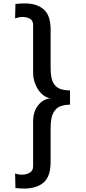

<svg xmlns="http://www.w3.org/2000/svg" viewBox="-20 -875 501 1119"><path d="M127 224Q110 224 96 223Q82 222 70 221L68 136Q86 143 109 143Q132 143 152.5 132Q173 121 173 93V-167Q173 -224 202 -261Q231 -298 274 -302Q246 -306 223 -328Q200 -350 186.5 -383Q173 -416 173 -451V-728Q173 -756 154 -766Q135 -776 112 -776Q99 -776 87.5 -773.5Q76 -771 68 -768L70 -852Q94 -855 127 -855Q194 -855 234.5 -820.5Q275 -786 275 -703V-479Q275 -419 291 -391.5Q307 -364 333 -356Q359 -348 388 -348V-265Q359 -265 333 -256Q307 -247 291 -218Q275 -189 275 -127V68Q275 152 236 187Q197 222 127 224Z"/></svg>

Font: Alata
Style: Regular
Weight: 400
Designer: Spyros Zevelakis, Eben Sorkin
Foundry: Spyros Zevelakis
Version: Version 1.005; ttfautohint (v1.8.4.7-5d5b)